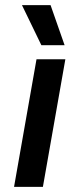

<svg xmlns="http://www.w3.org/2000/svg" viewBox="-20 -732 311 752"><path d="M123 -500H236L148 0H35ZM66 -712H178L233 -555H142Z"/></svg>

Font: Sarabun SemiBold
Style: Italic
Weight: 600
Italic angle: -10°
Designer: Suppakit Chalermlarp | Katatrad Co.,Ltd.
Foundry: Cadson Demak Co.,Ltd.
Version: Version 1.000; ttfautohint (v1.6)